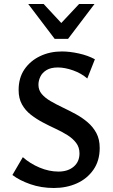

<svg xmlns="http://www.w3.org/2000/svg" viewBox="-20 -927 566 959"><path d="M377 -161Q377 -191 360.5 -213Q344 -235 317 -252Q290 -269 257.5 -284Q225 -299 193 -316Q161 -333 133.5 -354.5Q106 -376 89.5 -406Q73 -436 73 -477Q73 -538 102 -580.5Q131 -623 180 -646.5Q229 -670 289 -670Q328 -670 373.5 -660Q419 -650 454 -631L416 -535Q386 -561 345 -575.5Q304 -590 269 -590Q234 -590 212.5 -577Q191 -564 181.5 -544Q172 -524 172 -504Q172 -477 188.5 -457.5Q205 -438 232.5 -422Q260 -406 292.5 -390.5Q325 -375 357.5 -357.5Q390 -340 417.5 -316.5Q445 -293 461.5 -262Q478 -231 478 -188Q478 -124 446.5 -79Q415 -34 363.5 -11Q312 12 249 12Q186 12 131.5 -7Q77 -26 42 -53L94 -142Q130 -110 177.5 -90Q225 -70 272 -70Q319 -70 348 -94.5Q377 -119 377 -161ZM253 -733 271 -796 375 -907H452L320 -733ZM253 -733 121 -907H198L303 -794L320 -733Z"/></svg>

Font: Ysabeau SemiBold
Style: Regular
Weight: 600
Designer: Christian Thalmann (Catharsis Fonts)
Version: Version 2.000;gftools[0.9.27.dev2+g8671c4b]